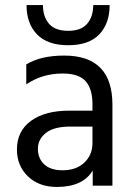

<svg xmlns="http://www.w3.org/2000/svg" viewBox="-20 -735 532 760"><path d="M228 -61Q282 -61 314 -91.5Q346 -122 346 -169V-234H258Q194 -234 162 -209Q130 -184 130 -146Q130 -108 155 -84.5Q180 -61 228 -61ZM347 -60Q308 5 205 5Q134 5 90.5 -37Q47 -79 47 -143Q47 -216 102.5 -256.5Q158 -297 254 -297H346V-323Q346 -383 319 -413.5Q292 -444 228 -444Q147 -444 84 -401V-480Q141 -515 234 -515Q425 -515 425 -321V0H347ZM414 -715Q414 -642 373 -599Q332 -556 250 -556Q168 -556 126.5 -599Q85 -642 85 -715H150Q150 -669 174 -641Q198 -613 250 -613Q301 -613 325 -641Q349 -669 349 -715Z"/></svg>

Font: Hind Madurai
Style: Regular
Weight: 400
Designer: Jyotish Sonowal
Foundry: Indian Type Foundry
Version: Version 1.001;PS 1.0;hotconv 1.0.86;makeotf.lib2.5.63406; tt